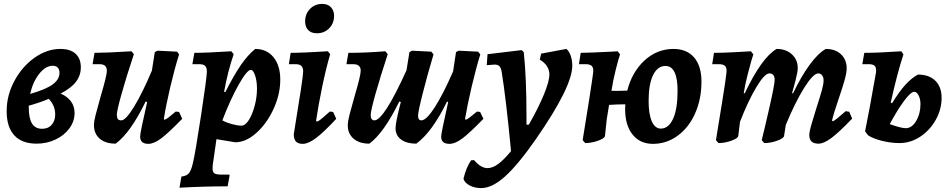

<svg xmlns="http://www.w3.org/2000/svg" viewBox="-20 -723 4838 981"><path d="M361 -146Q361 -103 334.5 -67Q308 -31 263.5 -10Q219 11 167 11Q92 11 53 -31.5Q14 -74 14 -155Q14 -236 53.5 -309.5Q93 -383 156.5 -428Q220 -473 289 -473Q339 -473 366 -448.5Q393 -424 393 -379Q393 -338 368.5 -305.5Q344 -273 290 -245Q324 -230 342.5 -205Q361 -180 361 -146ZM134 -243Q214 -266 249 -291.5Q284 -317 284 -351Q284 -368 275 -377.5Q266 -387 250 -387Q213 -387 180.5 -346Q148 -305 134 -243ZM262 -138Q262 -184 229 -218Q182 -198 127 -183V-174Q127 -119 143.5 -92Q160 -65 195 -65Q227 -65 244.5 -86Q262 -107 262 -138Z M911 -116Q840 -43 803 -15.5Q766 12 738 12Q696 12 696 -25Q696 -46 732 -202L724 -204Q647 -45 571 11Q519 11 489.5 -14.5Q460 -40 460 -84Q460 -103 469 -137.5Q478 -172 495 -233Q526 -338 526 -360Q526 -378 517 -386.5Q508 -395 488 -395H453L463 -453Q520 -453 652 -461L664 -446Q625 -329 601 -243Q577 -157 577 -137Q577 -122 582 -115Q587 -108 600 -108Q622 -108 664.5 -177Q707 -246 756 -362L771 -457L785 -464L885 -459L895 -445Q872 -372 850 -278.5Q828 -185 817 -115L820 -111Q828 -113 839.5 -121.5Q851 -130 878 -153L895 -151Z M965 113Q978 59 1007.5 -135Q1037 -329 1037 -358Q1037 -378 1028 -386.5Q1019 -395 999 -395H963L973 -453Q1036 -453 1162 -461L1174 -446Q1144 -359 1125 -254L1131 -252Q1175 -339 1210.5 -390.5Q1246 -442 1284 -473Q1343 -473 1377.5 -430.5Q1412 -388 1412 -316Q1412 -241 1377.5 -166Q1343 -91 1289.5 -43.5Q1236 4 1182 4L1086 -12L1067 120Q1066 126 1066 137Q1066 156 1075.5 162.5Q1085 169 1109 169H1152L1153 175L1143 229Q1025 229 897 236L907 179Q933 176 944.5 163Q956 150 965 113ZM1116 -108Q1138 -96 1166 -88.5Q1194 -81 1214 -81Q1233 -81 1251 -109Q1269 -137 1281 -181.5Q1293 -226 1293 -270Q1293 -308 1283.5 -337Q1274 -366 1262 -366Q1242 -366 1199.5 -290.5Q1157 -215 1116 -108Z M1665 -153 1682 -151 1698 -116Q1634 -47 1594.5 -17.5Q1555 12 1527 12Q1503 12 1492 0Q1481 -12 1481 -37Q1529 -328 1529 -357Q1529 -377 1520 -386Q1511 -395 1491 -395H1456L1465 -453Q1527 -453 1655 -461L1667 -446Q1646 -375 1626 -278.5Q1606 -182 1595 -106L1598 -102Q1604 -102 1615 -110Q1626 -118 1665 -153ZM1539 -614Q1539 -652 1564 -677.5Q1589 -703 1626 -703Q1655 -703 1671 -686Q1687 -669 1687 -642Q1687 -604 1662 -578.5Q1637 -553 1599 -553Q1570 -553 1554.5 -569.5Q1539 -586 1539 -614Z M2450 -116Q2378 -42 2341.5 -15Q2305 12 2277 12Q2234 12 2234 -25Q2234 -35 2243.5 -80Q2253 -125 2270 -202L2264 -204Q2188 -48 2107 11Q2058 11 2029.5 -10Q2001 -31 2001 -68Q2001 -98 2028 -202L2020 -204Q1941 -43 1867 11Q1816 11 1786.5 -14.5Q1757 -40 1757 -82Q1757 -103 1766 -138Q1775 -173 1792 -232Q1823 -337 1823 -362Q1823 -395 1785 -395H1750L1760 -453Q1848 -453 1949 -461L1961 -446Q1922 -327 1898 -241.5Q1874 -156 1874 -135Q1874 -122 1879 -115Q1884 -108 1893 -108Q1941 -108 2057 -364L2072 -457L2086 -464L2184 -459L2195 -445Q2165 -345 2140.5 -248.5Q2116 -152 2116 -132Q2116 -108 2133 -108Q2158 -108 2200.5 -173.5Q2243 -239 2295 -358L2310 -457L2324 -464L2423 -459L2434 -445Q2412 -374 2390 -280.5Q2368 -187 2356 -115L2360 -111Q2367 -113 2380 -123Q2393 -133 2417 -153L2433 -151Z M2874 -473Q2888 -461 2896 -438Q2904 -415 2904 -387Q2904 -280 2718 -12Q2626 120 2560 179Q2494 238 2439 238Q2406 238 2380.5 225Q2355 212 2348 191Q2361 134 2387 96L2402 95Q2437 136 2471 136Q2497 136 2526 114.5Q2555 93 2591 49Q2566 -215 2543 -358Q2539 -378 2531 -385.5Q2523 -393 2507 -393Q2506 -393 2467 -390L2471 -446L2645 -467L2656 -457Q2670 -329 2670 -127V-86H2682Q2731 -172 2759 -240Q2787 -308 2787 -343Q2787 -366 2774 -385.5Q2761 -405 2738 -418L2745 -449Z M3564 -306Q3564 -217 3532 -144.5Q3500 -72 3443 -30Q3386 12 3316 12Q3250 12 3212 -35.5Q3174 -83 3174 -166Q3174 -182 3175 -190Q3133 -190 3092 -187L3080 -113L3071 -28Q3069 -16 3035.5 -4Q3002 8 2970 8L2957 -7Q2972 -96 2990 -212Q3008 -328 3011 -354Q3013 -376 3004 -385.5Q2995 -395 2973 -395H2938L2947 -453Q2978 -453 3104 -459L3136 -461L3148 -445Q3139 -419 3125.5 -364.5Q3112 -310 3105 -264L3104 -259Q3131 -258 3185 -260Q3209 -355 3273 -414Q3337 -473 3421 -473Q3489 -473 3526.5 -429.5Q3564 -386 3564 -306ZM3442 -260Q3442 -322 3426.5 -354Q3411 -386 3380 -386Q3340 -386 3317 -339.5Q3294 -293 3294 -208Q3294 -139 3310.5 -102.5Q3327 -66 3356 -66Q3396 -66 3419 -116Q3442 -166 3442 -260Z M4301 -155 4319 -152 4334 -117Q4267 -47 4228 -18Q4189 11 4162 11Q4115 11 4115 -32Q4115 -49 4123.5 -79Q4132 -109 4151 -170Q4171 -232 4179.5 -263Q4188 -294 4188 -312Q4188 -328 4180.5 -338Q4173 -348 4161 -348Q4135 -348 4089 -274.5Q4043 -201 3995 -85L3986 -28Q3984 -16 3950.5 -4Q3917 8 3885 8L3872 -7Q3883 -50 3910.5 -170.5Q3938 -291 3938 -315Q3938 -331 3931 -339.5Q3924 -348 3911 -348Q3887 -348 3845.5 -279.5Q3804 -211 3761 -101L3752 -28Q3750 -16 3716.5 -4Q3683 8 3651 8L3638 -7Q3646 -55 3668 -191Q3690 -327 3692 -354Q3694 -376 3685 -385.5Q3676 -395 3654 -395H3619L3628 -453Q3674 -453 3736 -456.5Q3798 -460 3817 -461L3829 -445Q3826 -437 3817.5 -407.5Q3809 -378 3798 -334Q3787 -290 3780 -247L3785 -246Q3872 -429 3948 -473Q3996 -473 4026 -445.5Q4056 -418 4056 -375Q4056 -356 4044 -309.5Q4032 -263 4027 -247L4032 -246Q4073 -332 4116 -391Q4159 -450 4199 -473Q4248 -473 4277 -445.5Q4306 -418 4306 -374Q4306 -351 4294.5 -310.5Q4283 -270 4263 -212Q4239 -142 4231 -107L4234 -104Q4240 -104 4255 -116Q4270 -128 4301 -155Z M4791 -223Q4791 -164 4761 -110.5Q4731 -57 4681.5 -24.5Q4632 8 4576 8Q4532 8 4486 -3.5Q4440 -15 4415 -32L4400 -52Q4422 -159 4456 -354Q4458 -376 4450 -385.5Q4442 -395 4420 -395H4386L4396 -453Q4467 -453 4585 -461L4596 -445Q4564 -348 4531 -198L4538 -196Q4576 -257 4606.5 -290.5Q4637 -324 4670 -342Q4727 -342 4759 -310.5Q4791 -279 4791 -223ZM4683 -191Q4683 -217 4673.5 -235.5Q4664 -254 4651 -254Q4634 -254 4600 -208.5Q4566 -163 4526 -89Q4550 -80 4572.5 -74Q4595 -68 4608 -68Q4639 -68 4661 -105Q4683 -142 4683 -191Z"/></svg>

Font: Alegreya
Style: Bold Italic
Weight: 700
Italic angle: -7°
Designer: Juan Pablo del Peral
Foundry: Huerta Tipografica
Version: Version 2.007; ttfautohint (v1.6)